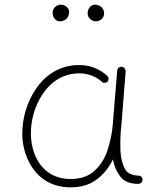

<svg xmlns="http://www.w3.org/2000/svg" viewBox="-20 -781 679 811"><path d="M277.3 -24.9C172.4 -24.9 115.7 -106.4 110.8 -205.1C110.4 -209.5 110.4 -213.4 110.4 -217.3C110.4 -270 125 -331.1 160.2 -383.8C195.3 -436.5 248 -471.2 314.9 -471.2C356.4 -471.2 388.2 -454.6 408.2 -437.5C414.1 -430.2 420.9 -431.2 422.4 -431.2C426.8 -431.2 430.2 -432.6 433.1 -435.1C440.4 -440.9 439.9 -453.6 433.6 -460C406.2 -485.4 366.7 -506.3 314.5 -506.3C235.8 -506.3 174.3 -467.3 133.3 -407.7C91.8 -348.1 74.2 -278.3 74.2 -217.3V-205.6C76.2 -167 85.4 -131.3 101.6 -98.6C134.3 -32.7 193.8 10.3 277.8 10.3C322.8 10.3 359.9 -1 389.2 -23.4C418 -45.4 440.9 -73.7 457 -107.9C461.9 -80.1 472.2 -55.7 488.3 -35.2C503.9 -14.6 529.3 -4.4 564.5 -4.4C574.2 -4.4 582 -11.7 582 -21V-22C581.5 -32.2 576.7 -37.6 566.9 -39.1C536.1 -39.6 515.6 -50.3 505.9 -70.8C496.1 -90.8 490.2 -115.2 488.8 -143.1C488.3 -153.3 488.3 -163.1 488.3 -173.3C488.3 -191.4 488.8 -209 490.2 -227.1C491.2 -234.9 492.2 -242.7 492.7 -251L510.7 -479V-480.5C510.7 -488.8 503.4 -498.5 494.1 -499H491.7C483.9 -499 476.6 -493.2 475.1 -483.9L456.5 -255.9C453.1 -216.3 445.3 -178.7 433.1 -143.6C420.9 -107.9 401.9 -79.6 377 -57.6C352.1 -35.6 318.8 -24.9 277.3 -24.9ZM272 -730.5C272 -748 254.9 -761.2 236.8 -761.2C217.3 -761.2 202.1 -745.1 202.1 -726.1C202.1 -708.5 215.3 -690.9 232.4 -690.9C255.9 -690.9 272 -707 272 -730.5ZM419.9 -724.6C419.9 -744.1 404.3 -761.2 381.3 -761.2C364.3 -761.2 350.1 -746.1 350.1 -724.1C350.1 -708.5 364.7 -690.9 384.8 -690.9C402.8 -690.9 419.9 -704.6 419.9 -724.6Z"/></svg>

Font: Mikhak ExtraLight
Style: Regular
Weight: 200
Designer: Amin Abedi
Version: Version 3.2